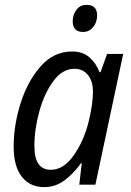

<svg xmlns="http://www.w3.org/2000/svg" viewBox="-20 -757 536 787"><path d="M161 10Q207 10 244 -17.5Q281 -45 312 -88H315L305 0H371L485 -536H419L392 -461H388Q374 -498 346.5 -522Q319 -546 276 -546Q200 -546 146.5 -485Q93 -424 64.5 -334Q36 -244 36 -156Q36 -75 69.5 -32.5Q103 10 161 10ZM188 -61Q121 -61 121 -158Q121 -228 141.5 -301.5Q162 -375 199 -425Q236 -475 285 -475Q320 -475 340.5 -449.5Q361 -424 361 -382Q361 -328 342 -253Q322 -176 281 -118.5Q240 -61 188 -61ZM321 -626Q345 -626 361.5 -645.5Q378 -665 378 -694Q378 -737 335 -737Q308 -737 293 -716.5Q278 -696 278 -670Q278 -626 321 -626Z"/></svg>

Font: Noto Sans UI SemiCondensed
Style: Italic
Weight: 400
Width: 4
Italic angle: -12°
Designer: Monotype Design Team
Foundry: Monotype Imaging Inc.
Version: Version 1.901